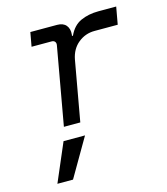

<svg xmlns="http://www.w3.org/2000/svg" viewBox="-114 -597 828 950"><g transform="rotate(-15 300.0 -122.0)"><path d="M166 0 237 -399Q239 -410 233.5 -417Q228 -424 216 -424H114L127 -496H264Q295 -496 310 -478Q325 -460 322 -430L321 -424H326Q348 -472 388 -490Q428 -508 479 -508H570L554 -419H435Q388 -419 351.5 -389.5Q315 -360 305 -308L250 0ZM62 264 146 68H256L142 264Z"/></g></svg>

Font: DM Mono
Style: Italic
Weight: 400
Italic angle: -10°
Designer: Colophon Foundry
Foundry: Colophon Foundry
Version: Version 1.000; ttfautohint (v1.8.2.53-6de2)